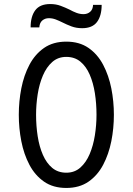

<svg xmlns="http://www.w3.org/2000/svg" viewBox="-20 -918 656 950"><path d="M308 12Q243 12 198 -19.2Q153 -50.5 125.5 -102.8Q98 -155 85.5 -219.2Q73 -283.5 73 -350Q73 -416.5 85.5 -480.8Q98 -545 125.5 -597.2Q153 -649.5 198 -680.8Q243 -712 308 -712Q373 -712 418 -680.8Q463 -649.5 490.5 -597.2Q518 -545 530.8 -480.8Q543.5 -416.5 543.5 -350Q543.5 -283.5 530.8 -219.2Q518 -155 490.5 -102.8Q463 -50.5 418 -19.2Q373 12 308 12ZM308 -63.5Q349 -63.5 377.5 -88.8Q406 -114 423.8 -156Q441.5 -198 449.5 -248.8Q457.5 -299.5 457.5 -350Q457.5 -405.5 449.5 -456.8Q441.5 -508 424 -548.5Q406.5 -589 378 -612.8Q349.5 -636.5 308 -636.5Q267 -636.5 238.5 -611.2Q210 -586 192.2 -544.2Q174.5 -502.5 166.5 -451.8Q158.5 -401 158.5 -350Q158.5 -295 166.5 -243.8Q174.5 -192.5 192.2 -151.8Q210 -111 238.5 -87.2Q267 -63.5 308 -63.5ZM386.5 -778.5Q357.5 -778.5 333.5 -787.5Q309.5 -796.5 289 -807Q272 -815.5 255.5 -821.8Q239 -828 221.5 -828Q203 -828 189.5 -816.8Q176 -805.5 174.5 -782.5H131.5Q131.5 -836.5 154.5 -867.2Q177.5 -898 228.5 -898Q257 -898 280.2 -889.2Q303.5 -880.5 324 -870.5Q341 -861 358.2 -854.5Q375.5 -848 393.5 -848Q412.5 -848 426 -859.5Q439.5 -871 440.5 -894H483Q483 -840 460 -809.2Q437 -778.5 386.5 -778.5Z"/></svg>

Font: Overpass Mono Light
Style: Regular
Weight: 400
Monospace: yes
Version: Version 4.000